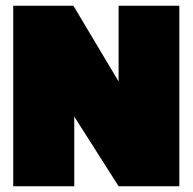

<svg xmlns="http://www.w3.org/2000/svg" viewBox="-20 -647 669 667"><path d="M603 -627V0H392L238 -242V0H26V-627H235L392 -364V-627Z"/></svg>

Font: Blinker Black
Style: Regular
Weight: 900
Designer: Juergen Huber
Foundry: supertype
Version: Version 1.017;hotconv 1.0.117;makeotfexe 2.5.65602